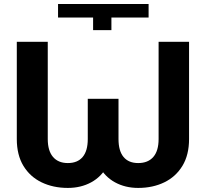

<svg xmlns="http://www.w3.org/2000/svg" viewBox="-20 -922 1021 952"><path d="M441.6 -835H267.8V-902.3H716.8V-835H532.4V-772.5H441.6ZM415.2 -432H541.8V-232.6Q541.8 -153.7 512.4 -99.6Q482.9 -45.5 432 -17.9Q381.2 9.8 316.4 9.8Q243.7 9.8 186.3 -17.9Q129 -45.5 96.1 -99.6Q63.3 -153.7 63.3 -232.6V-714.6H216.8V-232.6Q216.8 -174.4 242.8 -143.9Q268.8 -113.5 316.4 -113.5Q364.6 -113.5 389.9 -143.7Q415.2 -173.8 415.2 -232.6ZM766.4 -714.6H917.4V-232.6Q917.4 -153.7 884.5 -99.6Q851.6 -45.5 794.6 -17.9Q737.6 9.8 665.2 9.8Q601 9.8 550.3 -17.9Q499.6 -45.5 470.5 -99.6Q441.4 -153.7 441.4 -232.6V-432H567.6V-232.6Q567.6 -173.8 592.6 -143.7Q617.6 -113.5 665.2 -113.5Q713.8 -113.5 740.1 -143.7Q766.4 -173.8 766.4 -232.6Z"/></svg>

Font: Inter V
Style: 
Weight: 400
Designer: Rasmus Andersson
Foundry: rsms
Version: Version 4.000;git-a3f224843